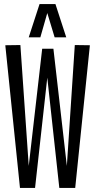

<svg xmlns="http://www.w3.org/2000/svg" viewBox="-20 -922 466 942"><path d="M349 0H271L212 -541L152 0H78L6 -700L80 -701L121 -108L187 -683H242L308 -108L347 -701L421 -700ZM121 -739 174 -902H252L305 -739H248L212 -858L178 -739Z"/></svg>

Font: Georama ExtraCondensed
Style: Regular
Weight: 400
Width: 2
Designer: Jean-Baptiste Levee
Foundry: Production Type
Version: Version 1.000